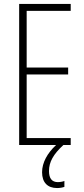

<svg xmlns="http://www.w3.org/2000/svg" viewBox="-20 -734 425 972"><path d="M228 132C228 86 250 47 301 0H338V-35H115V-357H325V-392H115V-679H338V-714H77V0H264C220 41 193 89 193 138C193 190 221 218 269 218C284 218 298 215 306 212V182C300 185 285 188 273 188C243 188 228 169 228 132Z"/></svg>

Font: Noto Sans Georgian ExtraCondensed ExtraLight
Style: Regular
Weight: 200
Width: 2
Designer: Monotype Design Team, Akaki Razmadze
Foundry: Google LLC
Version: Version 2.005